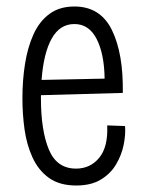

<svg xmlns="http://www.w3.org/2000/svg" viewBox="-20 -560 443 591"><path d="M215 11Q163 11 130.5 -12.5Q98 -36 80 -75.5Q62 -115 55.5 -162Q49 -209 49 -257Q49 -313 57 -363.5Q65 -414 83 -454Q101 -494 132 -517Q163 -540 209 -540Q289 -540 324.5 -467.5Q360 -395 358 -274L106 -267Q106 -263 106 -258Q106 -158 130.5 -99.5Q155 -41 214 -41Q258 -41 285.5 -74.5Q313 -108 310 -174L365 -172Q367 -145 360.5 -113.5Q354 -82 337 -53.5Q320 -25 290 -7Q260 11 215 11ZM209 -486Q164 -486 139 -441Q114 -396 108 -314L302 -318Q301 -394 277.5 -440Q254 -486 209 -486Z"/></svg>

Font: Bricolage Grotesque 12pt Condensed ExtraLight
Style: Regular
Weight: 200
Width: 3
Designer: Mathieu Triay
Foundry: Atelier Triay
Version: Version 1.001; ttfautohint (v1.8.4.7-5d5b);gftools[0.9.33.de